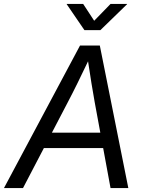

<svg xmlns="http://www.w3.org/2000/svg" viewBox="-50 -960 731 980"><path d="M-29.8 0 358.4 -727.5H459.5L605 0H514.2L433.6 -437Q426.3 -478.5 416.7 -535.9Q407.2 -593.3 393.6 -684.6H417.5Q374.5 -594.2 346.2 -536.9Q317.9 -479.5 295.4 -437L67.4 0ZM141.1 -204.1 154.3 -282.7H514.6L501.5 -204.1ZM374.5 -939.9 430.7 -854 514.2 -939.9H598.6V-938.5L462.4 -806.2H380.9L290.5 -938.5V-939.9Z"/></svg>

Font: Inter 28pt
Style: Italic
Weight: 400
Italic angle: -9.3988°
Designer: Rasmus Andersson
Foundry: rsms
Version: Version 4.001;git-66647c0bb